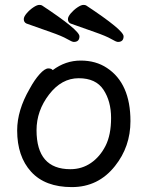

<svg xmlns="http://www.w3.org/2000/svg" viewBox="-20 -739 602 783"><path d="M281 -568Q274 -568 253.5 -580Q233 -592 185.5 -608.5Q138 -625 88 -643Q77 -648 77 -661Q77 -671 89 -685Q101 -699 116 -709Q131 -719 140 -719Q147 -719 151 -717Q304 -616 304 -591Q304 -568 281 -568ZM461 -568Q454 -568 433.5 -580Q413 -592 365.5 -608.5Q318 -625 268 -643Q257 -648 257 -661Q257 -671 269 -685Q281 -699 296 -709Q311 -719 320 -719Q327 -719 331 -717Q484 -616 484 -591Q484 -568 461 -568ZM267 -49Q314 -49 351 -74.5Q388 -100 410.5 -144.5Q433 -189 433 -258Q433 -326 402 -373Q371 -420 301 -420Q231 -420 180 -353.5Q129 -287 129 -208Q129 -49 267 -49ZM273 24Q164 24 107 -38.5Q50 -101 50 -207Q50 -289 101 -377Q121 -414 142 -437Q163 -460 177 -460Q190 -460 195 -453Q247 -492 309 -492Q371 -492 416 -462Q512 -399 512 -245Q512 -141 449 -62Q381 24 273 24Z"/></svg>

Font: ToneOZ-Pinyin-WenKai-Medium
Style: Medium
Weight: 700
Designer: Fontworks Inc.
Foundry: ToneOZ
Version: Version 0.240331